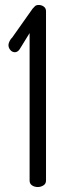

<svg xmlns="http://www.w3.org/2000/svg" viewBox="-20 -752 274 772"><path d="M132 0Q119 0 109 -6.5Q99 -13 99 -26V-619L59 -554Q55 -548 50 -545Q45 -542 40 -542Q29 -542 21.5 -551Q14 -560 14 -571Q14 -578 19 -587.5Q24 -597 29 -601L111 -717Q116 -723 121 -727.5Q126 -732 136 -732Q147 -732 156 -725.5Q165 -719 165 -707V-26Q165 -13 154.5 -6.5Q144 0 132 0Z"/></svg>

Font: Dosis ExtraLight
Style: Regular
Weight: 400
Version: Version 3.001; ttfautohint (v1.8.2)